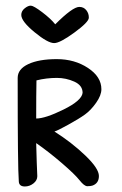

<svg xmlns="http://www.w3.org/2000/svg" viewBox="-20 -675 440 695"><path d="M267 -650Q283 -650 292.5 -638Q302 -626 301.5 -610.5Q301 -595 249 -557Q197 -519 176 -519Q153 -519 105 -558.5Q57 -598 57 -621Q57 -635 69.5 -645Q82 -655 92 -654.5Q102 -654 132.5 -631Q163 -608 180 -587Q243 -650 267 -650ZM115 -37Q115 -22 101 -11Q87 0 70 0Q48 0 48 -20Q44 -67 44 -393Q44 -425 82.5 -443Q121 -461 185.5 -461Q250 -461 298.5 -429Q347 -397 347 -352Q347 -330 328 -303Q309 -276 287.5 -260.5Q266 -245 226 -223Q186 -201 177 -199Q240 -159 289 -112Q338 -65 338 -38Q338 -11 314 -3Q307 -1 296 -1Q285 -1 268 -22.5Q251 -44 204 -84.5Q157 -125 111 -157Q113 -77 115 -38ZM111 -246Q144 -246 210 -278.5Q276 -311 279 -339Q279 -366 249 -379.5Q219 -393 186 -393Q148 -393 112 -384Q111 -336 111 -246Z"/></svg>

Font: Patrick Hand SC
Style: Regular
Weight: 400
Designer: Patrick Wagesreiter
Foundry: Patrick Wagesreiter
Version: Version 1.003;PS 001.003;hotconv 1.0.70;makeotf.lib2.5.58329